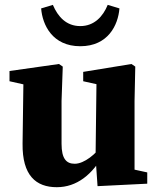

<svg xmlns="http://www.w3.org/2000/svg" viewBox="-20 -757 647 792"><path d="M214.3 15.2C296.1 15.2 362.1 -36.5 409.4 -124.4H428.8L405.8 -163.7C376 -121.7 327.6 -81.5 288.2 -81.5C254.1 -81.5 233.9 -101.7 233.9 -164V-340.8L238.9 -482.3L223.1 -493L19.2 -464.1V-421.9L108.6 -401.9L76.8 -433.9L73.1 -164.8C71.4 -32.8 128.6 15.2 214.3 15.2ZM382.4 10.9 587.4 0.7V-45.8L535 -57.2V-340.8L538 -482.3L522.2 -493L323.2 -460.5V-421.9L377.9 -409.8L374.2 -106.8L382.4 10.9ZM149.7 -722.3C155.1 -653.9 196.4 -566.3 311.2 -566.3C426 -566.3 467.4 -653.9 472.7 -722.3L424.3 -736.9C405 -689.2 368.8 -649.4 311.2 -649.4C253.6 -649.4 218.9 -687.8 198.1 -736.9L149.7 -722.3Z"/></svg>

Font: Source Serif Variable
Style: Regular
Weight: 389
Designer: Frank Grießhammer
Foundry: Adobe Systems Incorporated
Version: Version 3.001;hotconv 1.0.111;makeotfexe 2.5.65597